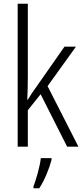

<svg xmlns="http://www.w3.org/2000/svg" viewBox="-20 -780 441 1021"><path d="M128 -373V-760H74V0H128V-194L196 -279L337 0H397L233 -322L384 -532H323L169 -312C154 -292 141 -272 128 -250H125C127 -291 128 -330 128 -373ZM254 70V61H197C193 102 172 176 158 211V221H189C217 178 242 117 254 70Z"/></svg>

Font: Noto Sans Devanagari Condensed Light
Style: Regular
Weight: 300
Width: 3
Designer: Jelle Bosma - Monotype Design Team
Foundry: Monotype Imaging Inc.
Version: Version 2.004